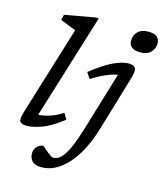

<svg xmlns="http://www.w3.org/2000/svg" viewBox="-138 -844 1006 1179"><g transform="rotate(15 365.0 -255.0)"><path d="M220.5 -633.5 121.5 -673 129.5 -707.5 321 -742H342L135.5 -73.5Q168 -75.5 206.8 -87.5Q245.5 -99.5 288 -127L310.5 -89Q232.5 -29 177.5 -9.5Q122.5 10 85.5 10Q49 10 40.5 -5.2Q32 -20.5 47.5 -71.5ZM568.5 -661Q568.5 -696.5 591.8 -719.2Q615 -742 658.5 -742Q695 -742 712.8 -727Q730.5 -712 730.5 -687Q730.5 -652 707.2 -629Q684 -606 640.5 -606Q604 -606 586.2 -621Q568.5 -636 568.5 -661ZM527 -95Q480 63.5 402.8 148Q325.5 232.5 238 232.5Q195.5 232.5 177.8 213.2Q160 194 160 165.5Q160 137.5 178 120Q196 102.5 214 102.5Q216.5 102.5 227.2 112Q238 121.5 253.5 134.5Q269.5 147 277.8 152Q286 157 290 157Q306 157 321.8 149.5Q337.5 142 354.8 119.2Q372 96.5 391.8 50.8Q411.5 5 434.5 -71.5L545 -437.5Q517 -433.5 477.5 -417.2Q438 -401 383.5 -367.5L358.5 -405.5Q444.5 -473 499.8 -497.5Q555 -522 591.5 -522Q625.5 -522 634.8 -504.2Q644 -486.5 630 -440.5Z"/></g></svg>

Font: Newsreader 6pt
Style: Italic
Weight: 400
Italic angle: -17°
Designer: Hugues Gentile
Foundry: Production Type
Version: Version 1.003; ttfautohint (v1.8.3)